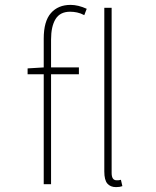

<svg xmlns="http://www.w3.org/2000/svg" viewBox="-20 -754 640 786"><path d="M159 0V-450H93V-474L159 -478V-596Q159 -667 188.5 -700.5Q218 -734 269 -734Q300 -734 335 -718L325 -692Q310 -700 295.5 -703Q281 -706 267 -706Q226 -706 207.5 -676Q189 -646 189 -592V-478H303V-450H189V0ZM455 12Q432 12 419.5 -2.5Q407 -17 407 -52V-722H437V-46Q437 -16 457 -16Q460 -16 463.5 -16Q467 -16 475 -18L481 8Q475 10 469.5 11Q464 12 455 12Z"/></svg>

Font: Source Code Pro ExtraLight
Style: Regular
Weight: 200
Monospace: yes
Designer: Paul D. Hunt, Teo Tuominen
Foundry: Adobe Systems Incorporated
Version: Version 2.030;PS 1.000;hotconv 16.6.51;makeotf.lib2.5.65220